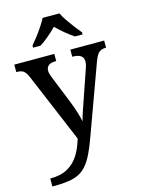

<svg xmlns="http://www.w3.org/2000/svg" viewBox="-145 -847 859 1168"><g transform="rotate(-15 284.5 -263.0)"><path d="M35 190Q103 190 146.5 165Q190 140 216.5 97Q243 54 259 -2L75 -439Q62 -469 47.5 -479Q33 -489 6 -489H3V-536H255V-491H252Q192 -491 192 -446Q192 -430 201 -408L273 -229Q287 -194 299 -156Q311 -118 315 -95Q321 -121 331.5 -151Q342 -181 350 -205L417 -400Q426 -424 426 -444Q426 -491 359 -491H356V-536H569V-491H566Q537 -491 521.5 -475.5Q506 -460 490 -414L338 3Q312 76 288 122Q264 168 234 194Q204 220 159.5 230Q115 240 46 240H35ZM140 -619Q156 -638 176 -664Q196 -690 214 -717Q232 -744 243 -766H349Q359 -744 377.5 -717Q396 -690 416 -664Q436 -638 452 -619V-606H404Q378 -623 348 -648Q318 -673 295 -696Q273 -673 243.5 -648Q214 -623 187 -606H140Z"/></g></svg>

Font: Noto Serif Hentaigana Medium
Style: Regular
Weight: 500
Designer: Kazuhiro Yamada
Foundry: nipponia
Version: Version 1.000; ttfautohint (v1.8.4.7-5d5b)